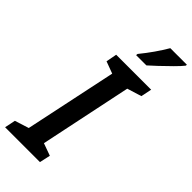

<svg xmlns="http://www.w3.org/2000/svg" viewBox="-340 -1003 1056 1056"><g transform="rotate(45 188.0 -475.0)"><path d="M265 -790Q281 -804 312.5 -833.5Q344 -863 374.5 -893.5Q405 -924 419 -942L420 -950H291Q270 -914 243.5 -876Q217 -838 186 -800L185 -790ZM227 0 241 -63 169 -89 281 -625 365 -651 378 -714H106L94 -651L164 -625L51 -89L-31 -63L-44 0Z"/></g></svg>

Font: Noto Sans Display Condensed
Style: Bold Italic
Weight: 700
Width: 3
Designer: Monotype Design team
Foundry: Monotype Imaging Inc.
Version: 1.000